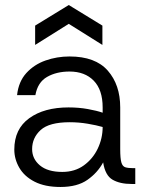

<svg xmlns="http://www.w3.org/2000/svg" viewBox="-20 -733 595 765"><path d="M221 12Q159 12 118 -9Q77 -30 57 -64.5Q37 -99 37 -137Q37 -219 96.5 -262Q156 -305 253 -305Q294 -305 330 -298.5Q366 -292 389 -284V-305Q389 -375 353.5 -411.5Q318 -448 257 -448Q205 -448 167.5 -426.5Q130 -405 121 -354H48Q54 -408 85 -442Q116 -476 161.5 -492Q207 -508 257 -508Q360 -508 409.5 -451.5Q459 -395 459 -305V-138Q459 -102 463.5 -86Q468 -70 479.5 -66.5Q491 -63 511 -63H519V0H504Q458 0 428.5 -17Q399 -34 391 -86Q369 -45 328.5 -16.5Q288 12 221 12ZM228 -48Q278 -48 314 -74Q350 -100 369.5 -141Q389 -182 389 -227Q365 -234 329.5 -240Q294 -246 258 -246Q176 -246 142 -215Q108 -184 108 -139Q108 -100 139 -74Q170 -48 228 -48ZM120 -554V-631L254 -713L388 -631V-554L254 -638Z"/></svg>

Font: Host Grotesk Light
Style: Regular
Weight: 300
Designer: Doukan Karapınar
Foundry: Element Type
Version: Version 1.003